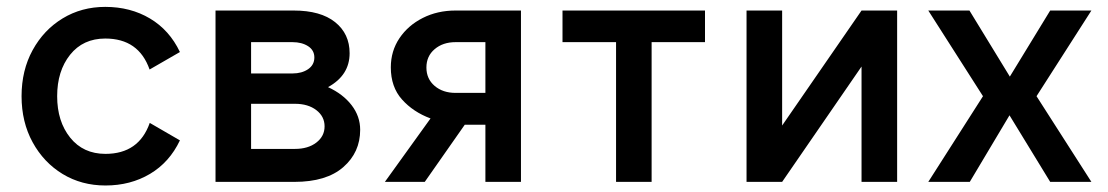

<svg xmlns="http://www.w3.org/2000/svg" viewBox="-20 -539 3285 569"><path d="M149.4 -253.9Q149.4 -179.2 188 -131.1Q226.6 -83 292.5 -83Q391.6 -83 423.8 -174.8L513.2 -123Q482.4 -58.1 424.6 -23.7Q366.7 10.7 292.5 10.7Q221.7 10.7 165.5 -23.4Q109.4 -57.6 76.7 -117.4Q43.9 -177.2 43.9 -253.9Q43.9 -330.6 76.7 -390.4Q109.4 -450.2 165.5 -484.4Q221.7 -518.6 292 -518.6Q366.7 -518.6 424.6 -484.1Q482.4 -449.7 513.2 -384.8L423.3 -333Q391.1 -424.8 292 -424.8Q226.1 -424.8 187.7 -376.7Q149.4 -328.6 149.4 -253.9Z M952.1 -280.8Q996.6 -260.3 1022 -227.3Q1047.4 -194.3 1047.4 -154.3Q1047.4 -87.4 997.3 -43.7Q947.3 0 852.5 0H618.7V-507.8H850.1Q930.2 -507.8 973.1 -473.4Q1016.1 -439 1016.1 -381.3Q1016.1 -315.9 952.1 -280.8ZM724.1 -414.1V-321.3H846.7Q874.5 -321.3 893.1 -334Q911.6 -346.7 911.6 -368.7Q911.6 -390.1 893.1 -402.1Q874.5 -414.1 846.7 -414.1ZM724.1 -97.7H854Q893.1 -97.7 917.5 -116.5Q941.9 -135.3 941.9 -164.6Q941.9 -193.8 917.5 -212.6Q893.1 -231.4 854 -231.4H724.1Z M1523.9 0H1418.5V-169.4H1357.4L1238.8 0H1120.6L1255.9 -188Q1204.6 -207 1171.4 -244.1Q1138.2 -281.2 1138.2 -339.4Q1138.2 -387.7 1163.8 -425.8Q1189.5 -463.9 1232.9 -485.8Q1276.4 -507.8 1330.1 -507.8H1523.9ZM1418.5 -414.1H1330.1Q1292.5 -414.1 1268.1 -393.3Q1243.7 -372.6 1243.7 -338.9Q1243.7 -305.2 1268.1 -284.4Q1292.5 -263.7 1330.1 -263.7H1418.5Z M1911.1 0H1805.7V-414.1H1647V-507.8H2069.3V-414.1H1911.1Z M2533.2 -507.8H2638.7V0H2533.2V-341.8L2297.9 0H2192.4V-507.8H2297.9V-167Z M2893.1 -253.9 2731 -507.8H2853L2972.7 -312L3092.3 -507.8H3214.4L3051.8 -253.9L3214.4 0H3092.3L2971.7 -197.3L2854 0H2731Z"/></svg>

Font: Giphurs Medium
Style: Regular
Weight: 500
Version: Version 0.920; ttfautohint (v1.8.4.7-5d5b)